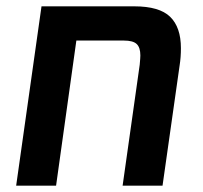

<svg xmlns="http://www.w3.org/2000/svg" viewBox="-20 -586 642 606"><path d="M551 -434Q551 -405 547 -380L493 0H367L421 -382Q423 -404 423 -411Q423 -436 411.5 -447Q400 -458 371 -458H221L157 0H31L111 -566H404Q483 -566 517 -533Q551 -500 551 -434Z"/></svg>

Font: FiraGO Medium
Style: Italic
Weight: 500
Italic angle: -8°
Designer: bBox Type GmbH
Foundry: bBox Type GmbH
Version: Version 1.001